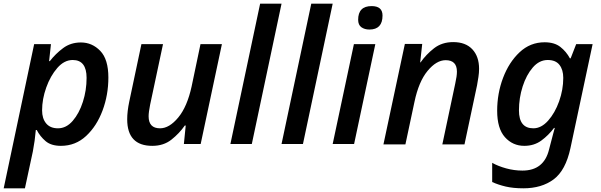

<svg xmlns="http://www.w3.org/2000/svg" viewBox="-47 -780 3253 1040"><path d="M-27 240H88L131 40Q142 -17 147 -76H152Q170 -41 200 -15.5Q230 10 283 10Q362 10 419.5 -43.5Q477 -97 508.5 -181.5Q540 -266 540 -360Q540 -459 496 -504.5Q452 -550 391 -550Q336 -550 295 -519.5Q254 -489 223 -449H219L229 -541H138ZM267 -85Q225 -85 203 -111.5Q181 -138 181 -182Q181 -243 203.5 -306Q226 -369 263.5 -412Q301 -455 347 -455Q422 -455 422 -358Q422 -291 402 -228.5Q382 -166 347 -125.5Q312 -85 267 -85Z M778 10Q839 10 881.5 -23.5Q924 -57 954 -100H959L949 0H1040L1155 -541H1039L991 -312Q967 -202 918.5 -143.5Q870 -85 820 -85Q758 -85 758 -150Q758 -172 766 -212L836 -541H719L653 -229Q642 -176 642 -134Q642 10 778 10Z M1201 0 1362 -760H1478L1317 0Z M1478 0 1639 -760H1755L1594 0Z M1954 -620Q2025 -620 2025 -696Q2025 -747 1966 -747Q1893 -747 1893 -673Q1893 -645 1910.5 -632.5Q1928 -620 1954 -620ZM1755 0H1871L1986 -541H1870Z M2030 2H2149L2198 -228Q2221 -338 2269 -396Q2317 -454 2367 -454Q2428 -454 2428 -392Q2428 -368 2419 -328L2349 2H2469L2537 -318Q2541 -340 2544.5 -363Q2548 -386 2548 -407Q2548 -474 2511.5 -513Q2475 -552 2408 -552Q2347 -552 2304 -518.5Q2261 -485 2231 -442H2229L2240 -542H2146Z M2788 240Q2887 240 2952 191.5Q3017 143 3043 22L3163 -541H3074L3044 -464H3040Q3020 -501 2988 -526Q2956 -551 2903 -551Q2825 -551 2767.5 -497Q2710 -443 2678 -358.5Q2646 -274 2646 -180Q2646 -84 2688 -37Q2730 10 2793 10Q2846 10 2885 -18.5Q2924 -47 2954 -87H2958Q2958 -87 2949.5 -56Q2941 -25 2934 3L2927 30Q2899 144 2783 144Q2738 144 2694.5 132Q2651 120 2619 102V206Q2652 221 2692.5 230.5Q2733 240 2788 240ZM2842 -85Q2764 -85 2764 -182Q2764 -249 2784 -311.5Q2804 -374 2839 -414.5Q2874 -455 2920 -455Q2963 -455 2983.5 -428.5Q3004 -402 3004 -358Q3004 -294 2981.5 -231Q2959 -168 2922 -126.5Q2885 -85 2842 -85Z"/></svg>

Font: Noto Sans UI Medium
Style: Italic
Weight: 500
Italic angle: -12°
Designer: Monotype Design Team
Foundry: Monotype Imaging Inc.
Version: Version 1.901